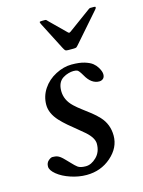

<svg xmlns="http://www.w3.org/2000/svg" viewBox="-96 -645 532 712"><g transform="rotate(-15 170.5 -289.5)"><path d="M129.9 -574Q126 -581.8 126 -584.4Q126 -586.9 136 -586.9H147.9Q150.9 -586.9 153.4 -584Q156 -581.1 157 -580.1L217 -521Q220 -518.1 221.7 -518.1Q223.4 -518.1 228 -521L308.8 -580.1Q317.4 -586.9 319.8 -586.9H335Q340.8 -586.9 340.8 -584.4Q340.8 -581.8 339.8 -580.2Q338.9 -578.6 337.3 -576.8Q335.7 -575 335 -574L243.9 -470Q235.6 -460.2 232.9 -458.6Q230.2 -457 221.9 -457H201.9Q193.8 -457 190.9 -459Q188 -460.9 182.9 -470.9ZM122.6 -31.2Q132.3 -23.9 153.4 -23.9Q174.6 -23.9 194.3 -43.2Q214.1 -62.5 214.1 -94Q214.1 -116.5 185.5 -142.1Q172.9 -153.3 157.5 -165.5Q142.1 -177.7 126.7 -190.9Q111.3 -204.1 98.6 -217.8Q70.1 -249 70.1 -281.9Q70.1 -314.7 88.4 -342.3Q106.7 -369.9 137.7 -386Q168.7 -402.1 199.1 -402.1Q229.5 -402.1 248.9 -396.1Q268.3 -390.1 278.3 -382.1Q288.3 -374 294.4 -363.8Q304 -347.9 304 -336.8Q304 -325.7 297.9 -320.3Q291.7 -314.9 283 -314.9Q252.4 -314.9 231.9 -352.1Q220 -372.6 214.1 -374.8Q208.3 -377 199.6 -377Q190.9 -377 180.2 -374Q169.4 -371.1 159.2 -364.7Q137 -350.8 137 -316.9Q137 -282 165.8 -254.9Q178.5 -242.9 194 -231.4Q209.5 -220 225 -207.8Q240.5 -195.6 253.2 -181.9Q282 -150.9 282 -106.9Q282 -61 242.4 -26.4Q202.9 8.1 147.9 8.1Q117.9 8.1 87.4 -2.1Q56.9 -12.2 37 -28.4Q17.1 -44.7 17.1 -59Q17.1 -73.2 26.4 -81.2Q35.6 -89.1 41.9 -89.1Q48.1 -89.1 52 -88.5Q55.9 -87.9 58.8 -87.2Q61.8 -86.4 65.1 -84.5Q68.4 -82.5 70.2 -81.4Q72 -80.3 75.2 -77.5Q78.4 -74.7 79.7 -73.5Q81.1 -72.3 84.5 -68.7Q87.9 -65.2 90.7 -62.4Q93.5 -59.6 101.7 -51Q109.9 -42.5 113.3 -39.2Q116.7 -35.9 122.6 -31.2Z"/></g></svg>

Font: Fanwood Text
Style: Italic
Weight: 400
Italic angle: -9°
Version: Version 1.101